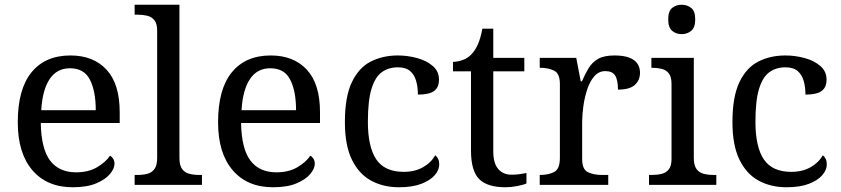

<svg xmlns="http://www.w3.org/2000/svg" viewBox="-20 -780 3547 810"><path d="M287 10Q178 10 116.5 -62Q55 -134 55 -264Q55 -404 113 -475Q171 -546 277 -546Q374 -546 429.5 -486Q485 -426 485 -307V-261H152Q154 -152 191.5 -102.5Q229 -53 301 -53Q353 -53 389.5 -74.5Q426 -96 444 -123Q451 -120 457 -111Q463 -102 463 -89Q463 -69 444 -46Q425 -23 386 -6.5Q347 10 287 10ZM384 -315Q384 -395 359.5 -443.5Q335 -492 275 -492Q220 -492 189.5 -446.5Q159 -401 154 -315Z M548 0V-42H561Q584 -42 602.5 -47Q621 -52 632 -67.5Q643 -83 643 -114V-650Q643 -680 631.5 -694.5Q620 -709 601.5 -713.5Q583 -718 561 -718H548V-760H737V-114Q737 -83 748 -67.5Q759 -52 778 -47Q797 -42 819 -42H832V0Z M1132 10Q1023 10 961.5 -62Q900 -134 900 -264Q900 -404 958 -475Q1016 -546 1122 -546Q1219 -546 1274.5 -486Q1330 -426 1330 -307V-261H997Q999 -152 1036.5 -102.5Q1074 -53 1146 -53Q1198 -53 1234.5 -74.5Q1271 -96 1289 -123Q1296 -120 1302 -111Q1308 -102 1308 -89Q1308 -69 1289 -46Q1270 -23 1231 -6.5Q1192 10 1132 10ZM1229 -315Q1229 -395 1204.5 -443.5Q1180 -492 1120 -492Q1065 -492 1034.5 -446.5Q1004 -401 999 -315Z M1663 10Q1597 10 1545.5 -18Q1494 -46 1464.5 -106.5Q1435 -167 1435 -265Q1435 -372 1464.5 -433.5Q1494 -495 1544.5 -520.5Q1595 -546 1658 -546Q1700 -546 1740 -535Q1780 -524 1806 -501.5Q1832 -479 1832 -444Q1832 -421 1822 -407Q1812 -393 1792.5 -387Q1773 -381 1743 -381Q1743 -413 1735.5 -439Q1728 -465 1710 -480.5Q1692 -496 1658 -496Q1620 -496 1591.5 -476Q1563 -456 1547.5 -406Q1532 -356 1532 -266Q1532 -160 1567.5 -107.5Q1603 -55 1683 -55Q1730 -55 1764.5 -74.5Q1799 -94 1816 -125Q1824 -119 1828.5 -109.5Q1833 -100 1833 -86Q1833 -63 1814 -41Q1795 -19 1757.5 -4.5Q1720 10 1663 10Z M2112 10Q2036 10 2001.5 -24.5Q1967 -59 1967 -145V-479H1891V-519Q1909 -519 1931 -526.5Q1953 -534 1969 -551Q1986 -569 1997 -595Q2008 -621 2015 -659H2061V-536H2192V-479H2061V-142Q2061 -91 2082 -67Q2103 -43 2137 -43Q2155 -43 2170 -45Q2185 -47 2201 -50V-6Q2188 0 2162 5Q2136 10 2112 10Z M2257 0V-42H2260Q2294 -42 2318 -54.5Q2342 -67 2342 -114V-426Q2342 -470 2317.5 -482Q2293 -494 2260 -494H2257V-536H2411L2430 -437H2435Q2448 -467 2463 -492Q2478 -517 2503 -531.5Q2528 -546 2572 -546Q2627 -546 2653.5 -527Q2680 -508 2680 -473Q2680 -442 2658.5 -422Q2637 -402 2587 -402Q2587 -443 2575 -461.5Q2563 -480 2534 -480Q2506 -480 2487 -458Q2468 -436 2457 -402Q2446 -368 2441 -331.5Q2436 -295 2436 -266V-109Q2436 -65 2460.5 -53.5Q2485 -42 2518 -42H2546V0Z M2718 0V-42H2731Q2753 -42 2771.5 -46.5Q2790 -51 2801.5 -65.5Q2813 -80 2813 -109V-426Q2813 -456 2801.5 -470.5Q2790 -485 2771.5 -489.5Q2753 -494 2731 -494H2728V-536H2907V-114Q2907 -83 2918 -67.5Q2929 -52 2948 -47Q2967 -42 2989 -42H3002V0ZM2856 -636Q2832 -636 2815.5 -650Q2799 -664 2799 -698Q2799 -733 2815.5 -746.5Q2832 -760 2856 -760Q2879 -760 2896 -746.5Q2913 -733 2913 -698Q2913 -664 2896 -650Q2879 -636 2856 -636Z M3298 10Q3232 10 3180.5 -18Q3129 -46 3099.5 -106.5Q3070 -167 3070 -265Q3070 -372 3099.5 -433.5Q3129 -495 3179.5 -520.5Q3230 -546 3293 -546Q3335 -546 3375 -535Q3415 -524 3441 -501.5Q3467 -479 3467 -444Q3467 -421 3457 -407Q3447 -393 3427.5 -387Q3408 -381 3378 -381Q3378 -413 3370.5 -439Q3363 -465 3345 -480.5Q3327 -496 3293 -496Q3255 -496 3226.5 -476Q3198 -456 3182.5 -406Q3167 -356 3167 -266Q3167 -160 3202.5 -107.5Q3238 -55 3318 -55Q3365 -55 3399.5 -74.5Q3434 -94 3451 -125Q3459 -119 3463.5 -109.5Q3468 -100 3468 -86Q3468 -63 3449 -41Q3430 -19 3392.5 -4.5Q3355 10 3298 10Z"/></svg>

Font: Noto Serif Vithkuqi
Style: Regular
Weight: 400
Version: Version 1.005